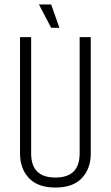

<svg xmlns="http://www.w3.org/2000/svg" viewBox="-20 -833 498 863"><path d="M155 -813H210L247 -708H210ZM338 -666H388V-143Q388 -75 348 -32.5Q308 10 229 10Q150 10 110 -32.5Q70 -75 70 -143V-666H120V-143Q120 -35 229 -35Q338 -35 338 -143Z"/></svg>

Font: Khand Light
Style: Regular
Weight: 300
Designer: Devanagari: Sanchit Sawaria, Jyotish Sonowal; Latin: Satya Rajpurohit
Foundry: Indian Type Foundry
Version: Version 1.101;PS 1.0;hotconv 1.0.78;makeotf.lib2.5.61930; tt